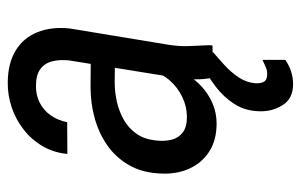

<svg xmlns="http://www.w3.org/2000/svg" viewBox="-163 -416 791 505"><g transform="rotate(-90 232.5 -163.5)"><path d="M279.8 -90.3 326.2 -377.9Q328.6 -403.3 323.5 -422.6Q318.4 -441.9 303 -453.1Q287.6 -464.4 259.8 -464.4Q234.4 -464.8 214.4 -454.3Q194.3 -443.8 181.4 -425.3Q168.5 -406.7 163.6 -382.3L80.1 -381.8Q83.5 -417.5 100.3 -446.5Q117.2 -475.6 143.6 -496.3Q169.9 -517.1 202.1 -528.1Q234.4 -539.1 269 -538.6Q318.8 -538.1 352.1 -517.8Q385.3 -497.6 400.1 -461.2Q415 -424.8 410.2 -376L367.2 -115.2Q362.8 -87.4 363.8 -61.5Q364.7 -35.6 366.2 -8.3L365.2 0L280.8 0.5Q275.9 -22 276.4 -44.9Q276.9 -67.9 279.8 -90.3ZM332.5 -320.3 322.3 -256.8 268.6 -257.3Q242.7 -257.3 217 -251.5Q191.4 -245.6 169.7 -233.2Q147.9 -220.7 133.5 -200.4Q119.1 -180.2 115.7 -150.9Q112.8 -127 117.4 -108.2Q122.1 -89.4 136.5 -78.4Q150.9 -67.4 177.2 -67.4Q204.6 -67.4 230 -79.6Q255.4 -91.8 273.7 -112.8Q292 -133.8 297.9 -160.6L311 -119.6Q305.2 -94.2 291.3 -70.6Q277.3 -46.9 257.3 -28.6Q237.3 -10.3 212.6 0.2Q188 10.7 160.2 10.7Q115.7 10.7 85.4 -9.3Q55.2 -29.3 40.5 -63.2Q25.9 -97.2 28.8 -140.1Q31.2 -186 51 -220.2Q70.8 -254.4 102.5 -276.6Q134.3 -298.8 173.6 -309.8Q212.9 -320.8 255.4 -320.8ZM315.9 -28.3 347.7 1.5Q331.5 15.1 313.2 32Q294.9 48.8 281.5 68.8Q268.1 88.9 266.1 111.8Q265.1 124.5 269.3 133.8Q273.4 143.1 287.6 143.6Q297.9 144.5 308.3 140.1Q318.8 135.7 327.6 131.3V191.4Q313.5 201.2 297.4 206.5Q281.2 211.9 263.7 211.9Q225.6 211.9 208.3 184.1Q190.9 156.2 192.4 122.1Q193.4 85.4 211.7 57.1Q230 28.8 257.8 7.8Q285.6 -13.2 315.9 -28.3Z"/></g></svg>

Font: Roboto Condensed
Style: Italic
Weight: 400
Italic angle: -12°
Designer: Christian Robertson
Foundry: Google
Version: Version 3.0